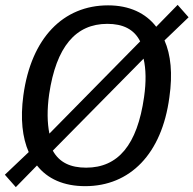

<svg xmlns="http://www.w3.org/2000/svg" viewBox="-30 -755 795 789"><path d="M35 14 122 -75C165 -20 232 10 320 10C504 10 635 -122 666 -355C680 -452 672 -530 646 -589L745 -684L700 -735L612 -645C569 -701 502 -733 414 -733C230 -733 98 -599 66 -363C53 -267 62 -189 88 -130L-10 -37ZM173 -206C164 -250 163 -304 172 -368C201 -563 281 -657 411 -657C475 -657 521 -635 546 -585ZM324 -66C260 -66 214 -87 187 -136L560 -514C570 -471 571 -419 562 -356C534 -159 455 -66 324 -66Z"/></svg>

Font: United Sans
Style: Italic
Weight: 400
Italic angle: -8°
Designer: Pablo Impallari, Rodrigo Fuenzalida (Modified by Dan O. Williams)
Version: Version 1.000;PS 001.000;hotconv 1.0.88;makeotf.lib2.5.64775